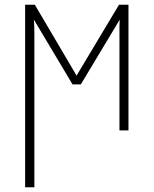

<svg xmlns="http://www.w3.org/2000/svg" viewBox="-20 -550 648 810"><path d="M86 240V-530H127L303 -231L482 -530H522V0H484V-410Q484 -426 484 -440.5Q484 -455 485 -467L321 -194H286L123 -467Q124 -454 124.5 -440Q125 -426 125 -409V240Z"/></svg>

Font: Noto Sans Disp ExtLt
Style: Regular
Weight: 200
Designer: Monotype Design Team
Foundry: Monotype Imaging Inc.
Version: Version 2.000;GOOG;noto-source:20170915:90ef993387c0